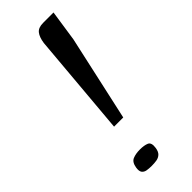

<svg xmlns="http://www.w3.org/2000/svg" viewBox="-180 -526 547 547"><g transform="rotate(-45 93.0 -252.5)"><path d="M68 -154 95 -464Q98 -485 106.5 -495.5Q115 -506 134 -506H176L162 -412L105 -154ZM30 -27Q33 -46 45 -51Q57 -56 74 -56Q91 -56 101.5 -51.5Q112 -47 109 -27Q107 -14 100.5 -8Q94 -2 85 -0.5Q76 1 65 1Q54 1 45.5 -0.5Q37 -2 32.5 -8Q28 -14 30 -27Z"/></g></svg>

Font: Genos
Style: Italic
Weight: 400
Italic angle: -8°
Version: Version 1.010